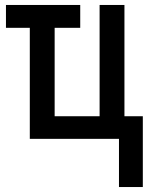

<svg xmlns="http://www.w3.org/2000/svg" viewBox="-20 -559 603 773"><path d="M459 194H555V-91H481V-539H381V-91H200V-447H303V-539H4V-447H100V0H459Z"/></svg>

Font: Noto Sans Mono SemiCondensed Medium
Style: Regular
Weight: 500
Width: 4
Designer: Monotype Design Team
Foundry: Monotype Imaging Inc.
Version: Version 2.014